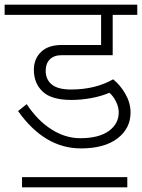

<svg xmlns="http://www.w3.org/2000/svg" viewBox="-41 -654 612 828"><path d="M156 -349Q156 -311 182.5 -289.5Q209 -268 265 -268Q370 -268 447 -312Q478 -287 500 -248.5Q522 -210 522 -169Q522 -100 465.5 -57Q409 -14 308 -14Q151 -14 37 -175L74 -205Q121 -134 181 -96Q241 -58 305 -58Q385 -58 428 -89Q471 -120 471 -169Q471 -192 459.5 -215.5Q448 -239 431 -254Q396 -239 352.5 -231Q309 -223 267 -223Q181 -223 143 -259Q105 -295 105 -353Q105 -400 136 -430Q167 -460 225 -460H395V-590H-21V-634H551V-590H445V-416H225Q192 -416 174 -398Q156 -380 156 -349ZM54 110H508V154H54Z"/></svg>

Font: Martel Sans ExtraLight
Style: Regular
Weight: 275
Designer: Dan Reynolds and Mathieu Réguer
Foundry: Dan Reynolds and Mathieu Réguer
Version: Version 1.002; ttfautohint (v1.1) -l 5 -r 5 -G 72 -x 0 -D la